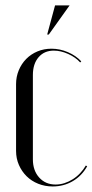

<svg xmlns="http://www.w3.org/2000/svg" viewBox="-20 -682 342 710"><path d="M39.4 -370.8V-124.2Q39.4 -96 49.9 -72.1Q60.4 -48.1 78.4 -30.3Q96.4 -12.5 121.3 -2.5Q146.2 7.5 174.9 7.5Q215.6 7.5 249.1 -12.1Q282.5 -31.6 302.4 -67.2L297.4 -69.9Q288.5 -54.5 276.2 -41.6Q264 -28.6 249.1 -19.2Q234.1 -9.8 218.1 -4.7Q202.1 0.4 185.4 0.4Q148.4 0.4 125 -25.4Q101.6 -51.2 101.6 -92.9V-404.6Q101.6 -445.9 122.6 -470.3Q143.6 -494.8 178.9 -494.8Q204.6 -494.8 232 -482.5Q259.4 -470.2 276.5 -451.1L280.5 -455.1Q260.9 -476.4 231.2 -489.1Q201.5 -501.9 170.4 -501.9Q142.5 -501.9 118.6 -491.9Q94.6 -481.9 77 -464.1Q59.4 -446.2 49.4 -422.1Q39.4 -398 39.4 -370.8ZM160.5 -554.4 237.4 -662.1H183.6L154.5 -554.4Z"/></svg>

Font: Moniqa Black
Style: Regular
Weight: 900
Designer: Rajesh Rajput
Foundry: Rajesh Rajput
Version: Version 1.000